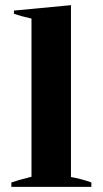

<svg xmlns="http://www.w3.org/2000/svg" viewBox="-20 -724 398 744"><path d="M24 -17Q53 -27 102 -39V-652Q61 -661 34 -671V-683L255 -704V-38Q292 -32 334 -17V0H24Z"/></svg>

Font: Trirong
Style: Bold
Weight: 700
Designer: Katatrad Team
Foundry: CadsonDemak
Version: Version 1.001